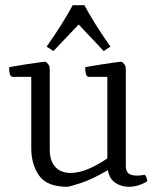

<svg xmlns="http://www.w3.org/2000/svg" viewBox="-20 -705 603 737"><path d="M238 12Q161 12 130.5 -30.5Q100 -73 100 -137V-410H29Q22 -410 19 -418Q16 -426 15.5 -435Q15 -444 15 -447Q15 -447 34 -450.5Q53 -454 79 -458Q105 -462 127 -465Q149 -468 155 -468Q160 -465 165.5 -458Q171 -451 171 -440V-131Q171 -96 183.5 -76Q196 -56 214 -48.5Q232 -41 249 -41Q284 -41 321.5 -57.5Q359 -74 392 -97V-410H321Q314 -410 311 -418Q308 -426 307.5 -435Q307 -444 307 -447Q307 -447 326 -450.5Q345 -454 371 -458Q397 -462 419 -465Q441 -468 447 -468Q452 -465 457.5 -458Q463 -451 463 -440V-67Q463 -49 472.5 -40Q482 -31 506 -31Q518 -31 536 -34Q541 -29 543 -21.5Q545 -14 545 -9Q511 12 474 12Q446 12 423 -3Q400 -18 394 -52Q335 -17 290.5 -2.5Q246 12 238 12ZM185 -509 159 -526Q192 -573 217 -613Q242 -653 259 -685H304Q321 -653 346 -613Q371 -573 404 -526L378 -509L282 -611Z"/></svg>

Font: Mate
Style: Regular
Weight: 400
Designer: Eduardo Rodriguez Tunni
Foundry: Eduardo Rodriguez Tunni
Version: Version 1.003; ttfautohint (v1.8.4.7-5d5b);gftools[0.9.24]